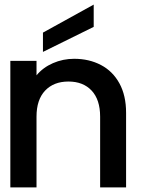

<svg xmlns="http://www.w3.org/2000/svg" viewBox="-20 -816 638 836"><path d="M529 -325V0H416V-308Q416 -382 379 -421.5Q342 -461 278 -461Q214 -461 176.5 -421.5Q139 -382 139 -308V0H25V-551H139V-488Q167 -522 210.5 -541Q254 -560 303 -560Q368 -560 419.5 -533Q471 -506 500 -453Q529 -400 529 -325ZM388 -699 167 -590V-674L388 -796Z"/></svg>

Font: Poppins Medium A&M
Style: Regular
Weight: 500
Designer: Ninad Kale (Devanagari), Jonny Pinhorn (Latin)
Foundry: Indian Type Foundry
Version: 4.004